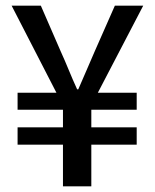

<svg xmlns="http://www.w3.org/2000/svg" viewBox="-20 -657 545 677"><path d="M202 0V-147H42V-208H202V-270H42V-330H179L21 -637H124L194 -476Q209 -443 222.5 -410Q236 -377 252 -342H256Q271 -377 285.5 -410Q300 -443 314 -476L385 -637H485L325 -330H462V-270H302V-208H462V-147H302V0Z"/></svg>

Font: Source Sans 3 ExtraLight Medium
Style: Regular
Weight: 500
Version: Version 3.052;hotconv 1.1.0;makeotfexe 2.6.0